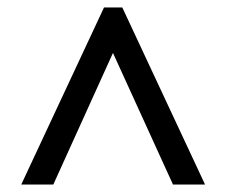

<svg xmlns="http://www.w3.org/2000/svg" viewBox="-20 -734 609 515"><path d="M37 -239H123L283 -592L444 -239H530L308 -714H259Z"/></svg>

Font: Noto Serif Georgian Black
Style: Regular
Weight: 900
Designer: Monotype Design Team, Akaki Razmadze
Foundry: Google LLC
Version: Version 2.003